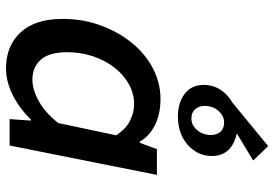

<svg xmlns="http://www.w3.org/2000/svg" viewBox="-157 -745 914 640"><g transform="rotate(90 300.0 -425.0)"><path d="M353 -714 320 -741 467 -862 515 -812ZM208 12Q133 12 88 -36.5Q43 -85 43 -177Q43 -244 64.5 -303Q86 -362 122.5 -407Q159 -452 207.5 -477.5Q256 -503 310 -503Q360 -503 397 -484.5Q434 -466 452 -434H456L477 -491H563L465 0H377L382 -71H378Q342 -33 297 -10.5Q252 12 208 12ZM245 -76Q279 -76 317.5 -97.5Q356 -119 390 -162L431 -355Q411 -387 383 -401Q355 -415 327 -415Q292 -415 260.5 -397.5Q229 -380 205 -349Q181 -318 167.5 -277.5Q154 -237 154 -192Q154 -132 179 -104Q204 -76 245 -76ZM368 -561Q323 -561 293 -583.5Q263 -606 263 -647Q263 -694 300 -727Q337 -760 395 -760Q440 -760 470 -738Q500 -716 500 -674Q500 -627 463 -594Q426 -561 368 -561ZM375 -606Q398 -606 414 -625.5Q430 -645 430 -671Q430 -690 419.5 -702.5Q409 -715 388 -715Q366 -715 349.5 -696Q333 -677 333 -650Q333 -631 344 -618.5Q355 -606 375 -606Z"/></g></svg>

Font: Source Code Pro SemiBold
Style: Italic
Weight: 600
Italic angle: -11°
Monospace: yes
Designer: Paul D. Hunt, Teo Tuominen
Foundry: Adobe Systems Incorporated
Version: Version 1.016;hotconv 1.0.116;makeotfexe 2.5.65601